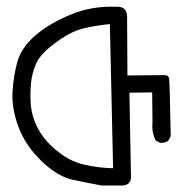

<svg xmlns="http://www.w3.org/2000/svg" viewBox="-20 -576 540 576"><path d="M285.2 -19.5Q241.2 -27.3 196.8 -37.1Q152.3 -46.9 104.5 -92.8Q56.6 -138.7 35.6 -194.8Q14.6 -251 17.6 -300.3Q20.5 -349.6 32.2 -391.1Q43.9 -432.6 84.5 -468.3Q125 -503.9 189.5 -531.2Q253.9 -558.6 328.1 -555.7Q361.3 -557.6 361.3 -525.4L362.3 -349.6L467.8 -350.6Q485.4 -352.5 487.3 -340.3Q489.3 -328.1 492.2 -168L485.4 -154.3Q475.6 -146.5 460.9 -147.5L447.3 -154.3Q434.6 -178.7 437.5 -209L436.5 -298.8L368.2 -297.9L373 -43Q371.1 -18.6 342.8 -19.5ZM319.3 -71.3 309.6 -503.9Q246.1 -497.1 213.9 -485.8Q181.6 -474.6 141.1 -443.8Q100.6 -413.1 88.4 -385.3Q76.2 -357.4 73.2 -328.6Q70.3 -299.8 71.8 -270.5Q73.2 -241.2 83 -214.4Q92.8 -187.5 111.8 -162.6Q130.9 -137.7 163.6 -113.8Q196.3 -89.8 236.8 -81.1Q277.3 -72.3 319.3 -71.3Z"/></svg>

Font: JasonHandwriting4
Style: Regular
Weight: 400
Version: Version 1.01.21